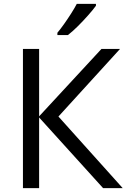

<svg xmlns="http://www.w3.org/2000/svg" viewBox="-20 -965 650 985"><path d="M609.4 0H508.8L180.7 -362.3V0H97.7V-713.9H180.7V-368.2L500.5 -713.9H595.7L279.8 -367.2ZM472.2 -945.3V-935.5Q459 -917 434.1 -888.7Q409.2 -860.4 380.9 -832Q352.5 -803.7 328.6 -785.2H274.4V-796.9Q290 -815.4 308.6 -841.6Q327.1 -867.7 344.7 -895.3Q362.3 -922.9 374 -945.3Z"/></svg>

Font: Open Sans
Style: Regular
Weight: 400
Designer: Monotype Design Team
Foundry: Monotype Imaging Inc.
Version: Version 3.000; ttfautohint (v1.8.4)